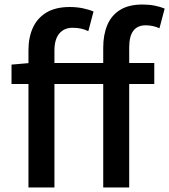

<svg xmlns="http://www.w3.org/2000/svg" viewBox="-20 -830 749 850"><path d="M106 0V-608Q106 -664 125.5 -707Q145 -750 185.5 -774.5Q226 -799 289 -799Q319 -799 346 -793.5Q373 -788 394 -779L371 -692Q355 -700 338 -703.5Q321 -707 301 -707Q264 -707 242.5 -681.5Q221 -656 221 -606V0ZM437 0V-619Q437 -676 455 -719Q473 -762 511.5 -786Q550 -810 611 -810Q640 -810 665 -805Q690 -800 709 -792L686 -705Q656 -718 625 -718Q589 -718 570.5 -694Q552 -670 552 -620V0ZM31 -458V-544L112 -551H663V-458Z"/></svg>

Font: Noto Sans KR Medium
Style: Regular
Weight: 500
Designer: Ryoko NISHIZUKA  (kana, bopomofo & ideographs); Paul D. Hunt (Latin, Greek & Cyrillic); Sandoll Communications , Soo-you
Foundry: Adobe
Version: Version 2.004-H2;hotconv 1.0.118;makeotfexe 2.5.65603